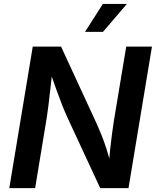

<svg xmlns="http://www.w3.org/2000/svg" viewBox="-20 -967 801 987"><path d="M27.8 0 148.4 -727.5H293.9L479 -326.7Q489.3 -304.2 501.7 -273.2Q514.2 -242.2 527.1 -202.4Q540 -162.6 551.3 -113.8H538.6Q541.5 -154.8 546.1 -197.8Q550.8 -240.7 555.9 -279.5Q561 -318.4 565.4 -345.7L628.9 -727.5H761.2L640.6 0H495.1L327.6 -360.8Q312.5 -394 299.3 -427.2Q286.1 -460.4 270.8 -503.4Q255.4 -546.4 233.9 -607.9H250Q243.7 -551.8 238.3 -504.4Q232.9 -457 228.5 -420.7Q224.1 -384.3 220.2 -361.3L160.6 0ZM417 -803.2 508.8 -946.8H632.3L509.3 -803.2Z"/></svg>

Font: Inter SemiBold
Style: Italic
Weight: 600
Italic angle: -9.3988°
Designer: Rasmus Andersson
Foundry: rsms
Version: Version 4.001;git-66647c0bb